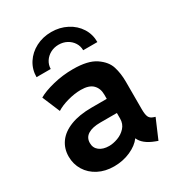

<svg xmlns="http://www.w3.org/2000/svg" viewBox="-180 -864 907 985"><g transform="rotate(-30 273.0 -371.5)"><path d="M30.3 -152.3Q30.3 -199.7 56.2 -235.6Q82 -271.5 133.3 -291.5Q184.6 -311.5 257.8 -311.5H347.7V-336.9Q347.7 -373.5 325.4 -395.8Q303.2 -418 254.9 -418Q217.8 -418 176.3 -406.5Q134.8 -395 108.4 -377.9L64.5 -482.4Q97.7 -502 154.8 -516.1Q211.9 -530.3 273.4 -530.3Q361.3 -530.3 406.2 -499.8Q451.2 -469.2 463.9 -428.5Q476.6 -387.7 476.6 -338.9V-175.8Q476.6 -145 482.9 -130.6Q489.3 -116.2 506.8 -110.4L518.6 -106.4L469.7 7.8L454.1 2Q390.6 -22 373.5 -62.5H372.6Q350.6 -32.2 305.9 -12.2Q261.2 7.8 208 7.8Q156.2 7.8 115.7 -13.2Q75.2 -34.2 52.7 -70.8Q30.3 -107.4 30.3 -152.3ZM238.3 -95.7Q262.2 -95.7 289.8 -105.7Q317.4 -115.7 336.9 -137Q356.4 -158.2 356.4 -189.5V-222.7H258.8Q210.9 -222.7 185.1 -206.5Q159.2 -190.4 159.2 -158.2Q159.2 -128.9 180.9 -112.3Q202.6 -95.7 238.3 -95.7ZM451.7 -587.9H367.7Q367.7 -612.3 355 -632.3Q342.3 -652.3 320.6 -664.1Q298.8 -675.8 272 -675.8Q245.6 -675.8 223.6 -664.1Q201.7 -652.3 188.7 -632.3Q175.8 -612.3 175.3 -587.9H91.3Q91.3 -633.3 115.2 -670.7Q139.2 -708 180.4 -729.5Q221.7 -751 272 -751Q321.8 -751 363.3 -729.5Q404.8 -708 428.5 -670.7Q452.1 -633.3 451.7 -587.9Z"/></g></svg>

Font: Reddit Sans Vanilla
Style: Bold
Weight: 700
Designer: Stephen Hutchings
Foundry: Reddit
Version: Version 1.013